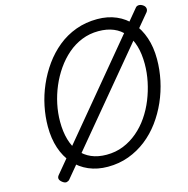

<svg xmlns="http://www.w3.org/2000/svg" viewBox="-147 -1175 1338 1365"><g transform="rotate(-15 522.0 -492.5)"><path d="M488 19Q411 19 348 -8Q285 -35 240 -86Q195 -137 171.5 -208Q148 -279 148 -367Q148 -440 163.5 -516Q179 -592 210.5 -664.5Q242 -737 287.5 -800.5Q333 -864 392.5 -912.5Q452 -961 525.5 -988Q599 -1015 684 -1015Q761 -1015 823.5 -988Q886 -961 930 -910.5Q974 -860 998 -789.5Q1022 -719 1022 -631Q1022 -553 1005.5 -475Q989 -397 957 -324.5Q925 -252 879 -189.5Q833 -127 773.5 -80.5Q714 -34 642.5 -7.5Q571 19 488 19ZM501 -66Q568 -66 625 -89Q682 -112 730 -152.5Q778 -193 815 -247Q852 -301 877 -363Q902 -425 915.5 -490.5Q929 -556 929 -620Q929 -695 912 -752.5Q895 -810 862 -850Q829 -890 781 -910Q733 -930 670 -930Q605 -930 547.5 -907Q490 -884 442.5 -843Q395 -802 357.5 -748Q320 -694 294 -632.5Q268 -571 254.5 -506.5Q241 -442 241 -378Q241 -304 258 -245.5Q275 -187 308 -147.5Q341 -108 389.5 -87Q438 -66 501 -66ZM199 34Q192 44 177.5 48Q163 52 144 37Q112 12 133 -14L971 -1022Q979 -1033 994.5 -1034Q1010 -1035 1027 -1023Q1041 -1013 1043.5 -998.5Q1046 -984 1036 -971Z"/></g></svg>

Font: Playwrite TZ
Style: Regular
Weight: 400
Designer: Veronika Burian, José Scaglione
Foundry: TypeTogether
Version: Version 1.002